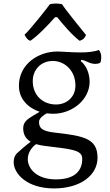

<svg xmlns="http://www.w3.org/2000/svg" viewBox="-20 -808 623 1090"><path d="M83 56.2C64.5 70.3 57.6 91.3 57.6 112.8C57.6 176.3 130.9 261.7 287.1 261.7C435.5 261.7 533.7 187.5 533.7 87.4C533.7 -20.5 458.5 -36.6 290.5 -55.2C212.4 -63.5 201.7 -85.4 201.7 -116.2C201.7 -137.2 227.5 -154.8 245.6 -164.6C257.3 -163.6 269.5 -162.1 281.2 -162.1C389.6 -162.1 488.8 -241.2 488.8 -344.7C488.8 -385.3 472.7 -434.6 438.5 -460.9L441.9 -468.3C470.2 -464.4 487.8 -445.3 521 -445.3C540.5 -445.3 549.3 -452.1 549.3 -452.1C549.3 -452.1 554.7 -460.9 554.7 -481.9C554.7 -500.5 551.8 -510.3 541.5 -524.4C514.2 -513.7 474.6 -510.3 438.5 -510.3C383.8 -510.3 330.1 -515.6 305.7 -515.6C199.2 -515.6 87.4 -445.3 87.4 -320.8C87.4 -248 137.2 -196.3 205.1 -173.3C146.5 -137.2 111.8 -125 111.8 -79.1C111.8 -49.3 123 -21 154.3 -3.4C120.6 22 97.7 42.5 83 56.2ZM298.3 -214.8C223.6 -214.8 166 -266.6 166 -347.2C166 -412.6 212.4 -461.9 279.8 -461.9C346.2 -461.9 408.2 -408.2 408.2 -322.8C408.2 -253.4 355 -214.8 298.3 -214.8ZM137.7 94.7C137.7 52.7 168 21.5 185.1 10.3C209 17.6 241.7 22 282.7 26.4C410.2 41 446.8 51.3 446.8 94.7C446.8 154.3 412.6 210.4 297.4 210.4C190.4 210.4 137.7 151.4 137.7 94.7ZM151.9 -576.2C192.4 -601.6 260.7 -673.8 292.5 -710.4H304.7C334.5 -672.9 391.1 -606 432.6 -576.2C453.1 -584 460 -589.8 468.3 -609.4C457 -622.6 348.6 -756.8 332 -784.2C309.1 -789.1 286.1 -789.1 263.2 -784.2C252.9 -768.6 147.5 -634.8 119.1 -610.8C132.3 -587.4 137.7 -582 151.9 -576.2Z"/></svg>

Font: Trykker
Style: Regular
Weight: 400
Designer: Magnus Gaarde
Foundry: Magnus Gaarde
Version: Version 1.001